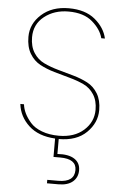

<svg xmlns="http://www.w3.org/2000/svg" viewBox="-63 -754 661 1051"><g transform="rotate(5 268.0 -228.5)"><path d="M486 -170Q486 -100 431.5 -46.5Q377 7 279 7V89Q340 85 372.5 106Q405 127 405 168Q405 207 377.5 230.5Q350 254 299 254H236V235H296Q385 235 385 168Q385 107 296 107H259V6Q167 1 114 -48Q61 -97 53 -166H73Q76 -141 87.5 -117Q99 -93 121 -67.5Q143 -42 184 -26.5Q225 -11 278 -11Q363 -11 414.5 -57Q466 -103 466 -170Q466 -220 444 -254Q422 -288 386.5 -304.5Q351 -321 308.5 -332.5Q266 -344 223 -356.5Q180 -369 144.5 -388Q109 -407 87 -444Q65 -481 65 -536Q65 -608 122.5 -659.5Q180 -711 272 -711Q363 -711 416.5 -666.5Q470 -622 483 -563H463Q451 -611 403.5 -652Q356 -693 272 -693Q194 -693 139.5 -650Q85 -607 85 -536Q85 -485 107 -450.5Q129 -416 164.5 -399Q200 -382 243 -370Q286 -358 328.5 -346Q371 -334 406.5 -315.5Q442 -297 464 -260.5Q486 -224 486 -170Z"/></g></svg>

Font: SVN-Poppins Thin
Style: Regular
Weight: 100
Designer: Ninad Kale (Devanagari), Jonny Pinhorn (Latin)
Foundry: Indian Type Foundry
Version: Version 3.002 2017